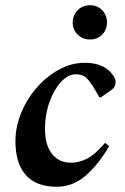

<svg xmlns="http://www.w3.org/2000/svg" viewBox="-20 -704 476 734"><path d="M197 10Q118 10 78.5 -35Q39 -80 39 -164Q39 -219 61 -272.5Q83 -326 120.5 -369Q158 -412 205.5 -438Q253 -464 304 -464Q344 -464 371 -451Q398 -438 413 -415Q419 -406 420.5 -400.5Q422 -395 422 -389Q422 -372 407 -361L366 -332H360L339 -368Q322 -396 308.5 -408Q295 -420 269 -420Q240 -420 213 -390.5Q186 -361 169 -313.5Q152 -266 152 -211Q152 -150 178.5 -116Q205 -82 252 -82Q280 -82 310 -96Q340 -110 381 -157H383L397 -145Q358 -77 308.5 -33.5Q259 10 197 10ZM324 -553Q296 -553 277 -571.5Q258 -590 258 -618Q258 -646 277 -665Q296 -684 324 -684Q352 -684 370.5 -665Q389 -646 389 -618Q389 -590 370.5 -571.5Q352 -553 324 -553Z"/></svg>

Font: Spectral SemiBold
Style: Italic
Weight: 600
Italic angle: -10°
Designer: Jean-Baptiste Levee
Foundry: Production Type
Version: Version 2.001